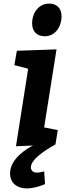

<svg xmlns="http://www.w3.org/2000/svg" viewBox="-20 -815 383 1070"><path d="M74 -532 60 -452 137 -432 69 0 164 -4C130 13 36 69 36 152C36 206 77 235 129 235C178 235 231 211 231 211L226 140C226 140 203 147 186 147C165 147 152 135 152 117C152 62 282 -6 289 -10L302 -90L226 -105L295 -540ZM159 -685C159 -637 188 -613 230 -613C286 -613 323 -664 323 -725C323 -771 294 -795 254 -795C196 -795 159 -744 159 -685Z"/></svg>

Font: Bitter
Style: Bold Italic
Weight: 700
Designer: Sol Matas
Foundry: Sol Matas
Version: Version 1.002